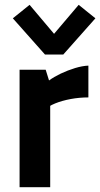

<svg xmlns="http://www.w3.org/2000/svg" viewBox="-20 -782 419 802"><path d="M61.8 0V-490.8H170.8L184.8 -445.9Q204.9 -460.7 233.7 -474.5Q262.5 -488.2 293.3 -497.6Q324 -506.9 349.2 -507.9V-375.1Q311.9 -375.1 275.6 -368.4Q239.3 -361.7 210.4 -350Q181.5 -338.3 166 -322.5L189.7 -389.2V0ZM167.9 -554.2 33.6 -705.5 103.6 -761.8 205.8 -640.7 308.6 -761.8 378.5 -705.5 244.3 -554.2Z"/></svg>

Font: Anaheim
Style: Regular
Weight: 400
Designer: Vernon Adams
Foundry: Vernon Adams
Version: Version 2.001